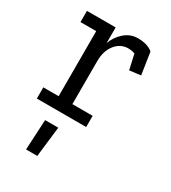

<svg xmlns="http://www.w3.org/2000/svg" viewBox="-167 -540 754 846"><g transform="rotate(30 210.0 -117.5)"><path d="M284 -453Q332 -453 360 -430L377 -318L320 -311L303 -387Q286 -393 269 -393Q230 -393 204 -360.5Q178 -328 178 -276V-57H281V0H30V-57H108V-388H28V-445H174V-365Q187 -402 216.5 -427.5Q246 -453 284 -453ZM176 64 158 218H101L109 64Z"/></g></svg>

Font: Zilla Slab
Style: Regular
Weight: 400
Designer: Typotheque.com
Foundry: Typotheque type foundry
Version: Version 1.1; 2017; ttfautohint (v1.6)